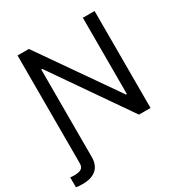

<svg xmlns="http://www.w3.org/2000/svg" viewBox="-222 -884 1186 1248"><g transform="rotate(-30 371.0 -260.0)"><path d="M-11.7 204.1V129.9Q-4.9 130.9 2.4 131.3Q9.8 131.8 15.6 131.8Q57.1 131.8 72.5 119.6Q87.9 107.4 87.9 82V-62.5H175.8V85.9Q175.8 145 140.4 176.5Q105 208 37.1 208Q20.5 208 7.6 206.8Q-5.4 205.6 -11.7 204.1ZM666 -727.5V0H579.1L183.6 -571.3H175.8V0H87.9V-727.5H172.9L571.3 -155.3H578.1V-727.5Z"/></g></svg>

Font: GitLab Sans
Style: Regular
Weight: 400
Designer: Rasmus Andersson
Foundry: Modifications by GitLab B.V., manufactured by rsms
Version: Version 4.000;git-c8fb6b7